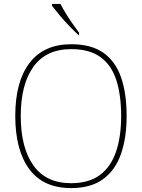

<svg xmlns="http://www.w3.org/2000/svg" viewBox="-20 -951 726 981"><path d="M343 10Q201 10 129.5 -87Q58 -184 58 -359Q58 -534 131 -629.5Q204 -725 344 -725Q446 -725 508 -681.5Q570 -638 598.5 -556Q627 -474 627 -358Q627 -247 598 -164Q569 -81 506.5 -35.5Q444 10 343 10ZM343 -15Q434 -15 490 -56.5Q546 -98 572.5 -175Q599 -252 599 -358Q599 -466 574 -542.5Q549 -619 493 -659.5Q437 -700 344 -700Q215 -700 150.5 -609.5Q86 -519 86 -358Q86 -197 150.5 -106Q215 -15 343 -15ZM382 -771Q362 -789 334.5 -817.5Q307 -846 283 -875Q259 -904 246 -921V-931H289Q300 -909 316.5 -882Q333 -855 351.5 -829Q370 -803 384 -784V-771Z"/></svg>

Font: Noto Serif Tamil Thin
Style: Italic
Weight: 100
Italic angle: -12°
Designer: Indian Type Foundry, Tom Grace, and the Monotype Design Team
Foundry: Monotype Imaging Inc.
Version: Version 2.003; ttfautohint (v1.8.4.7-5d5b)